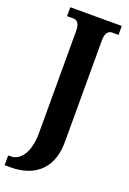

<svg xmlns="http://www.w3.org/2000/svg" viewBox="-196 -773 719 1072"><g transform="rotate(20 163.5 -237.0)"><path d="M-18 240H19C136 240 254 183 254 3V-601C254 -647 273 -661 292 -661H331V-714H25V-661H65C81 -661 101 -647 101 -604V4C101 136 44 182 0 182H-18Z"/></g></svg>

Font: Noto Serif Hebrew ExtraCondensed ExtraBold
Style: Regular
Weight: 800
Width: 2
Designer: Monotype Design Team
Foundry: Monotype Imaging Inc.
Version: Version 2.004